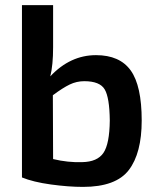

<svg xmlns="http://www.w3.org/2000/svg" viewBox="-20 -720 621 752"><path d="M356 -504Q449 -504 492 -444Q535 -384 535 -248Q535 -120 484.5 -54Q434 12 305 12Q248 12 179 2.5Q110 -7 66 -25V-700H188V-535Q188 -465 177 -421Q255 -504 356 -504ZM302 -85Q361 -86 385 -121Q409 -156 410 -248Q409 -338 390 -370Q371 -402 310 -402Q280 -402 253 -389Q226 -376 187 -347L188 -97Q246 -83 302 -85Z"/></svg>

Font: Exo 2 Semi Bold
Style: Regular
Weight: 600
Designer: Natanael Gama
Version: Version 1.001;PS 001.001;hotconv 1.0.88;makeotf.lib2.5.64775